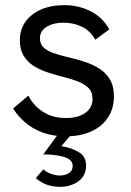

<svg xmlns="http://www.w3.org/2000/svg" viewBox="-20 -521 510 745"><path d="M235 8Q185 8 145 -7Q105 -22 76.5 -47Q48 -72 31 -100L90 -150Q109 -112 146.5 -87.5Q184 -63 236 -63Q283 -63 311 -83Q339 -103 339 -137Q339 -165 322 -181Q305 -197 277 -207Q249 -217 216 -225Q188 -232 159.5 -242Q131 -252 108 -267Q85 -282 71 -306Q57 -330 57 -365Q57 -426 104.5 -463.5Q152 -501 229 -501Q285 -501 331.5 -477.5Q378 -454 404 -407L350 -367Q330 -402 297.5 -417.5Q265 -433 226 -433Q187 -433 161 -417Q135 -401 135 -373Q135 -352 147 -339Q159 -326 182.5 -317Q206 -308 240 -300Q271 -293 303 -283Q335 -273 362 -257Q389 -241 405.5 -214.5Q422 -188 422 -146Q422 -100 399 -65Q376 -30 334 -11Q292 8 235 8ZM213 204Q197 204 179.5 200.5Q162 197 146.5 189Q131 181 119 170L148 136Q162 148 179 154Q196 160 212 160Q232 160 247 151Q262 142 262 123Q262 108 251.5 99.5Q241 91 223.5 86.5Q206 82 186 80Q166 78 148 78L211 -8H264L218 46Q256 52 285 69Q314 86 314 121Q314 161 284 182.5Q254 204 213 204Z"/></svg>

Font: Hanken Grotesk
Style: Regular
Weight: 400
Designer: Alfredo Marco Pradil
Foundry: Hanken Design Co.
Version: Version 3.013